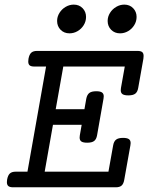

<svg xmlns="http://www.w3.org/2000/svg" viewBox="-20 -796 640 816"><path d="M590.3 -558.1Q590.3 -550.8 589.4 -546.4L567.4 -422.4Q564.5 -405.3 554.9 -397.9Q545.4 -390.6 525.4 -390.6Q508.3 -390.6 500.7 -395.8Q493.2 -400.9 493.2 -412.6Q493.2 -415.5 494.1 -422.4L510.3 -513.2H249L216.8 -332H338.9L346.7 -376.5Q350.1 -393.6 359.6 -400.9Q369.1 -408.2 389.2 -408.2Q405.8 -408.2 413.3 -403.1Q420.9 -397.9 420.9 -386.7Q420.9 -380.4 419.9 -376.5L392.6 -221.2Q389.6 -204.1 380.1 -196.8Q370.6 -189.5 350.6 -189.5Q333.5 -189.5 325.9 -194.6Q318.4 -199.7 318.4 -211.4Q318.4 -214.4 319.3 -221.2L327.1 -265.6H205.1L169.9 -66.4H440.9L460.9 -178.2Q463.9 -195.3 473.4 -202.6Q482.9 -210 502.9 -210Q520 -210 527.6 -204.8Q535.2 -199.7 535.2 -188Q535.2 -185.1 534.2 -178.2L508.3 -33.2Q505.4 -15.1 497.1 -7.6Q488.8 0 472.2 0H35.6Q22 0 15.6 -5.1Q9.3 -10.3 9.3 -22Q9.3 -25.4 10.3 -33.2Q13.7 -51.3 22 -58.8Q30.3 -66.4 46.9 -66.4H96.7L175.8 -513.2H126Q112.3 -513.2 106.2 -518.1Q100.1 -522.9 100.1 -534.7Q100.1 -542 101.1 -546.4Q104.5 -564.5 112.8 -572Q121.1 -579.6 137.7 -579.6H564.5Q578.1 -579.6 584.2 -574.7Q590.3 -569.8 590.3 -558.1ZM345.7 -724.1Q345.7 -705.1 335.7 -689Q325.7 -672.9 309.6 -663.6Q293.5 -654.3 275.4 -654.3Q252.4 -654.3 237.5 -669.4Q222.7 -684.6 222.7 -707Q222.7 -725.1 232.7 -741.2Q242.7 -757.3 259 -766.8Q275.4 -776.4 293.5 -776.4Q316.4 -776.4 331.1 -761.2Q345.7 -746.1 345.7 -724.1ZM560.5 -724.1Q560.5 -705.1 550.5 -689Q540.5 -672.9 524.4 -663.6Q508.3 -654.3 490.2 -654.3Q467.3 -654.3 452.4 -669.4Q437.5 -684.6 437.5 -707Q437.5 -725.1 447.5 -741.2Q457.5 -757.3 473.9 -766.8Q490.2 -776.4 508.3 -776.4Q531.2 -776.4 545.9 -761.2Q560.5 -746.1 560.5 -724.1Z"/></svg>

Font: Courier Prime
Style: Italic
Weight: 400
Italic angle: -10°
Designer: Alan Dague-Greene
Foundry: Quote-Unquote Apps
Version: Version 3.018